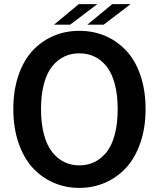

<svg xmlns="http://www.w3.org/2000/svg" viewBox="-20 -897 767 928"><path d="M241.2 -777.8 360.8 -877H450.2L319.3 -777.8ZM402.3 -777.8 522.5 -877H611.3L481 -777.8ZM44.4 -369.6Q44.4 -459.5 68.8 -531.7Q93.3 -604 136.5 -650.9Q179.7 -697.8 237.5 -722.9Q295.4 -748 363.3 -748Q431.6 -748 489.7 -722.9Q547.9 -697.8 591.3 -650.9Q634.8 -604 659.2 -531.7Q683.6 -459.5 683.6 -369.6Q683.6 -280.3 658.7 -207.5Q633.8 -134.8 590.6 -87.4Q547.4 -40 489 -14.4Q430.7 11.2 363.3 11.2Q295.9 11.2 237.8 -14.4Q179.7 -40 136.7 -87.4Q93.8 -134.8 69.1 -207.5Q44.4 -280.3 44.4 -369.6ZM363.3 -97.7Q402.8 -97.7 436 -113.5Q469.2 -129.4 494.9 -161.4Q520.5 -193.4 534.7 -246.6Q548.8 -299.8 548.8 -369.6Q548.8 -439.5 534.4 -492.4Q520 -545.4 494.4 -576.9Q468.8 -608.4 435.8 -623.8Q402.8 -639.2 363.3 -639.2Q323.7 -639.2 291 -623.8Q258.3 -608.4 232.7 -576.9Q207 -545.4 192.6 -492.4Q178.2 -439.5 178.2 -369.6Q178.2 -299.8 192.6 -246.6Q207 -193.4 232.7 -161.4Q258.3 -129.4 291.3 -113.5Q324.2 -97.7 363.3 -97.7Z"/></svg>

Font: Epilogue SemiBold
Style: Regular
Weight: 600
Designer: Tyler Finck
Foundry: Etcetera Type Co
Version: Version 2.112